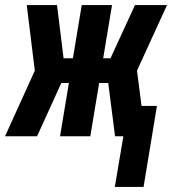

<svg xmlns="http://www.w3.org/2000/svg" viewBox="-54 -540 682 761"><path d="M401 201 435 0H402L375 -211H339L304 0H184L219 -211H189L93 0H-34L84 -260L52 -520H172L198 -309H235L270 -520H390L355 -309H384L481 -520H608L489 -260L507 -120H568L515 201Z"/></svg>

Font: Iosevka SS04 Heavy Extended
Style: Italic
Weight: 900
Width: 7
Italic angle: -9°
Monospace: yes
Designer: Belleve Invis
Foundry: Belleve Invis
Version: Version 19.0.0; ttfautohint (v1.8.4)